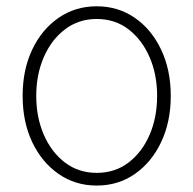

<svg xmlns="http://www.w3.org/2000/svg" viewBox="-20 -573 609 605"><path d="M284.7 11.7Q217.3 11.7 164.6 -24.9Q111.8 -61.5 81.5 -125.2Q51.3 -189 51.3 -271Q51.3 -353 81.5 -416.7Q111.8 -480.5 164.6 -516.8Q217.3 -553.2 284.7 -553.2Q352.1 -553.2 404.8 -516.8Q457.5 -480.5 487.8 -416.5Q518.1 -352.5 518.1 -271Q518.1 -189 487.8 -125.2Q457.5 -61.5 405 -24.9Q352.5 11.7 284.7 11.7ZM284.7 -28.3Q342.3 -28.3 385 -60.8Q427.7 -93.3 451.4 -148.2Q475.1 -203.1 475.1 -271Q475.1 -338.4 451.2 -393.3Q427.2 -448.2 384.8 -480.7Q342.3 -513.2 284.7 -513.2Q228 -513.2 185.1 -480.7Q142.1 -448.2 118.2 -393.3Q94.2 -338.4 94.2 -271Q94.2 -203.1 118.2 -148.2Q142.1 -93.3 184.8 -60.8Q227.5 -28.3 284.7 -28.3Z"/></svg>

Font: Inter Tight ExtraLight
Style: Regular
Weight: 250
Designer: Rasmus Andersson
Foundry: rsms
Version: Version 3.004